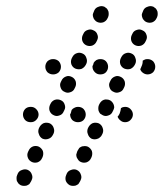

<svg xmlns="http://www.w3.org/2000/svg" viewBox="-20 -586 535 627"><path d="M35 5Q37 9 40 13Q44 17 48 19Q53 21 58 21Q63 21 67 20Q72 18 76 15Q79 11 81 7L83 3Q88 -7 84 -16Q81 -26 71 -31Q62 -35 52 -31Q42 -28 38 -19L36 -14Q34 -10 34 -5Q34 0 35 5ZM208 19Q213 21 218 21Q223 21 227 20Q232 18 236 15Q239 11 241 7L243 3Q248 -7 244 -16Q241 -26 231 -31Q222 -35 212 -31Q202 -28 198 -19L196 -14Q192 -5 195 5Q199 14 208 19ZM84 -57Q93 -53 103 -56Q113 -60 117 -69L119 -73Q123 -83 120 -93Q116 -102 107 -107Q98 -111 88 -108Q78 -104 74 -95L72 -91Q67 -81 71 -71Q74 -62 84 -57ZM231 -71Q233 -67 236 -63Q239 -59 244 -57Q253 -53 263 -56Q273 -60 277 -69L279 -73Q283 -83 280 -93Q276 -102 267 -107Q262 -109 257 -109Q253 -109 248 -108Q243 -106 239 -103Q236 -99 234 -95L232 -91Q230 -86 229 -81Q229 -76 231 -71ZM119 -133Q129 -129 139 -133Q148 -136 153 -146L155 -150Q159 -159 155 -169Q152 -178 143 -183Q133 -187 123 -184Q114 -180 109 -171L107 -167Q103 -157 107 -148Q110 -138 119 -133ZM279 -133Q284 -131 289 -131Q294 -131 299 -133Q303 -134 307 -138Q311 -141 313 -146L315 -150Q319 -159 315 -169Q312 -178 303 -183Q293 -187 283 -184Q274 -180 269 -171L267 -167Q263 -157 267 -148Q270 -138 279 -133ZM55 -212Q55 -222 62 -230Q69 -237 80 -237H81Q91 -237 98 -230Q106 -222 106 -212Q106 -202 98 -194Q91 -187 81 -187H80Q69 -187 62 -194Q55 -202 55 -212ZM234 -237H235Q246 -237 253 -230Q260 -222 260 -212Q260 -202 253 -194Q246 -187 235 -187H234Q224 -187 216 -194Q209 -202 209 -212Q209 -212 209 -212Q209 -213 209 -213L211 -216Q213 -222 214 -227Q218 -232 223 -234Q228 -237 234 -237ZM388 -237H389Q399 -237 406 -230Q414 -222 414 -212Q414 -202 406 -194Q399 -187 389 -187H388Q380 -187 374 -192Q367 -197 364 -205Q367 -208 369 -212L371 -216Q374 -224 375 -233Q378 -235 381 -236Q385 -237 388 -237ZM155 -210Q164 -205 174 -209Q184 -212 188 -222L190 -226Q195 -235 191 -245Q188 -255 178 -259Q169 -263 159 -260Q149 -256 145 -247L143 -243Q139 -233 142 -224Q146 -214 155 -210ZM302 -224Q304 -219 307 -215Q311 -212 315 -210Q324 -205 334 -209Q344 -212 348 -222L350 -226Q352 -230 353 -235Q353 -240 351 -245Q349 -250 346 -253Q343 -257 338 -259Q334 -261 329 -261Q324 -262 319 -260Q314 -258 311 -255Q307 -251 305 -247L303 -243Q301 -238 301 -233Q301 -228 302 -224ZM191 -286Q200 -281 210 -285Q220 -288 224 -298L226 -302Q230 -311 227 -321Q223 -331 214 -335Q204 -340 195 -336Q185 -332 181 -323L179 -319Q174 -310 178 -300Q181 -290 191 -286ZM351 -286Q360 -281 370 -285Q380 -288 384 -298L386 -302Q390 -311 387 -321Q383 -331 374 -335Q364 -340 355 -336Q345 -332 341 -323L339 -319Q334 -310 338 -300Q341 -290 351 -286ZM179 -368Q179 -378 172 -386Q164 -393 154 -393H153Q143 -393 135 -386Q128 -378 128 -368Q128 -358 135 -350Q143 -343 153 -343H154Q164 -343 172 -350Q179 -358 179 -368ZM307 -393H308Q319 -393 326 -386Q333 -378 333 -368Q333 -358 326 -350Q319 -343 308 -343H307Q297 -343 290 -350Q282 -358 282 -368Q282 -368 282 -369Q282 -369 282 -370Q285 -375 286 -381Q289 -386 295 -390Q301 -393 307 -393ZM462 -393Q472 -393 480 -386Q487 -378 487 -368Q487 -358 480 -350Q472 -343 462 -343Q454 -343 447 -348Q440 -353 438 -360Q439 -362 440 -364L442 -369Q446 -377 446 -386Q446 -387 446 -388Q450 -390 454 -392Q458 -393 462 -393ZM226 -362Q236 -358 246 -361Q255 -365 260 -374L262 -378Q266 -387 262 -397Q259 -407 250 -411Q240 -416 230 -412Q221 -409 216 -399L214 -395Q210 -386 213 -376Q217 -366 226 -362ZM386 -362Q396 -358 406 -361Q415 -365 420 -374L422 -378Q426 -387 422 -397Q419 -407 410 -411Q400 -416 390 -412Q381 -409 376 -399L374 -395Q370 -386 373 -376Q377 -366 386 -362ZM262 -438Q271 -434 281 -437Q291 -441 295 -450L297 -454Q302 -464 298 -473Q295 -483 285 -487Q276 -492 266 -488Q256 -485 252 -475L250 -471Q246 -462 249 -452Q253 -442 262 -438ZM422 -438Q431 -434 441 -437Q451 -441 455 -450L457 -454Q462 -464 458 -473Q455 -483 445 -487Q436 -492 426 -488Q416 -485 412 -475L410 -471Q406 -462 409 -452Q413 -442 422 -438ZM285 -528Q286 -524 290 -520Q293 -516 298 -514Q307 -510 317 -513Q327 -517 331 -526L333 -530Q335 -535 335 -540Q335 -545 334 -549Q332 -554 329 -558Q325 -561 321 -564Q311 -568 302 -564Q292 -561 288 -552L286 -547Q284 -543 283 -538Q283 -533 285 -528ZM445 -528Q446 -524 450 -520Q453 -516 458 -514Q467 -510 477 -513Q487 -517 491 -526L493 -530Q495 -535 495 -540Q495 -545 494 -549Q492 -554 489 -558Q485 -561 481 -564Q471 -568 462 -564Q452 -561 448 -552L446 -547Q444 -543 443 -538Q443 -533 445 -528Z"/></svg>

Font: FRB American Cursive Guidelines Arrows Dotted Black
Style: Bold Italic
Weight: 900
Italic angle: -25°
Version: Version 2.0;Modular Font Editor K font №1